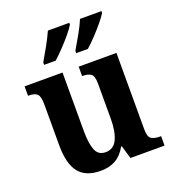

<svg xmlns="http://www.w3.org/2000/svg" viewBox="-140 -875 903 994"><g transform="rotate(-20 312.0 -378.0)"><path d="M246 10Q164 10 126 -38Q88 -86 88 -188V-414Q88 -457 74.5 -470.5Q61 -484 28 -484H24V-536H233V-213Q233 -146 247.5 -109Q262 -72 303 -72Q347 -72 366.5 -114Q386 -156 386 -226V-419Q386 -463 369.5 -473.5Q353 -484 326 -484H322V-536H530V-115Q530 -72 547.5 -62Q565 -52 592 -52H600V0H412L391 -72H387Q363 -29 328.5 -9.5Q294 10 246 10ZM334 -619Q354 -653 376.5 -692.5Q399 -732 413 -766H531V-756Q521 -739 497.5 -710.5Q474 -682 447 -653.5Q420 -625 398 -606H334ZM157 -619Q177 -653 199 -692.5Q221 -732 236 -766H354V-756Q344 -739 320.5 -710.5Q297 -682 269.5 -653.5Q242 -625 221 -606H157Z"/></g></svg>

Font: Noto Serif Khmer SemiCondensed
Style: Bold
Weight: 700
Width: 4
Designer: Danh Hong and the Monotype Design Team
Foundry: Monotype Imaging Inc.
Version: Version 2.004; ttfautohint (v1.8.4.7-5d5b)